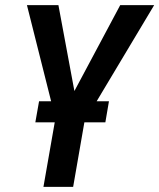

<svg xmlns="http://www.w3.org/2000/svg" viewBox="-20 -731 623 751"><path d="M208.5 -710.9 271 -375 450.2 -710.9H583L310.5 -255.4L266.1 0H149.9L196.8 -268.1L85.4 -710.9ZM406.2 -335 392.1 -252.4H118.2L132.8 -335Z"/></svg>

Font: Roboto Condensed Medium
Style: Italic
Weight: 500
Italic angle: -12°
Designer: Christian Robertson
Foundry: Google
Version: Version 3.0; 2020